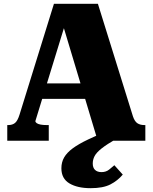

<svg xmlns="http://www.w3.org/2000/svg" viewBox="-20 -736 798 1004"><path d="M180 -300H447L452 -219H169ZM559 -59 590 -11Q538 19 511 40.5Q484 62 474.5 80.5Q465 99 465 119Q465 141 477 152.5Q489 164 511 164Q534 164 550.5 151Q567 138 578 128L622 177Q595 209 557 228.5Q519 248 454 248Q385 248 343 223Q301 198 301 144Q301 112 315.5 87Q330 62 360.5 39.5Q391 17 440.5 -6.5Q490 -30 559 -59ZM740 0H491L296 -649L329 -637L165 -103Q165 -97 172 -92Q179 -87 192.5 -84.5Q206 -82 224 -82H235V0H18V-82H23Q45 -82 58.5 -93Q72 -104 82 -136L262 -716H492L675 -128Q684 -101 698.5 -91.5Q713 -82 735 -82H740Z"/></svg>

Font: Roboto Serif ExtraBold
Style: Regular
Weight: 800
Designer: Greg Gazdowicz
Foundry: Commercial Type
Version: Version 1.008